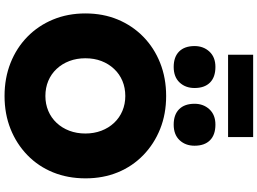

<svg xmlns="http://www.w3.org/2000/svg" viewBox="-168 -982 1160 865"><g transform="rotate(90 412.5 -550.0)"><path d="M41 -354Q41 -434 68.5 -500Q96 -566 146 -615Q196 -664 264 -691Q332 -718 413 -718Q494 -718 561.5 -691Q629 -664 679.5 -615Q730 -566 757 -500Q784 -434 784 -355Q784 -275 757 -208.5Q730 -142 679.5 -93Q629 -44 561.5 -17Q494 10 413 10Q332 10 264 -17Q196 -44 146 -93Q96 -142 68.5 -208.5Q41 -275 41 -354ZM582 -354Q582 -393 569.5 -426Q557 -459 534 -483.5Q511 -508 480 -521Q449 -534 413 -534Q376 -534 345 -521Q314 -508 291 -483.5Q268 -459 255.5 -426.5Q243 -394 243 -354Q243 -315 255.5 -282Q268 -249 291 -224.5Q314 -200 345 -187Q376 -174 413 -174Q449 -174 480 -187Q511 -200 534 -224.5Q557 -249 569.5 -282Q582 -315 582 -354ZM448 -846Q448 -886 473 -913Q498 -940 542 -940Q588 -940 612.5 -915.5Q637 -891 637 -846Q637 -805 612 -778.5Q587 -752 542 -752Q497 -752 472.5 -776.5Q448 -801 448 -846ZM188 -846Q188 -886 213 -913Q238 -940 282 -940Q328 -940 352.5 -915.5Q377 -891 377 -846Q377 -805 352 -778.5Q327 -752 282 -752Q237 -752 212.5 -776.5Q188 -801 188 -846ZM227 -997V-1110H598V-997Z"/></g></svg>

Font: Mach ExtraBold
Style: Regular
Weight: 800
Version: Version 1.002